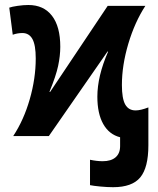

<svg xmlns="http://www.w3.org/2000/svg" viewBox="-20 -552 640 779"><path d="M416.5 -343.3 178.2 0H33.7Q76.7 -65.4 100.8 -149.7Q125 -233.9 125 -314.9Q125 -369.1 111.6 -393.6Q98.1 -418 70.8 -418Q51.3 -418 31.7 -411.1L17.6 -521Q28.3 -524.9 51.8 -528.3Q75.2 -531.7 95.2 -531.7Q157.2 -531.7 190.9 -488Q224.6 -444.3 224.6 -362.3Q224.6 -325.7 215.8 -284.4Q207 -243.2 180.7 -179.7L183.1 -178.7L417 -528.3H569.8Q526.9 -462.4 500.7 -374.8Q474.6 -287.1 474.6 -207Q474.6 -152.3 488 -128.2Q501.5 -104 530.3 -104Q550.3 -104 582 -116.2V37.6Q582 127.9 549.1 167.7Q516.1 207.5 439 207.5Q415.5 207.5 387.2 204.8Q358.9 202.1 345.2 199.2V96.2Q373.5 102.1 396.5 102.1Q430.7 102.1 449 86.2Q467.3 70.3 467.3 41V4.9Q422.9 -6.3 398.9 -48.8Q375 -91.3 375 -159.7Q375 -242.7 418.5 -342.3Z"/></svg>

Font: Liberation Mono
Style: Bold
Weight: 700
Monospace: yes
Designer: Steve Matteson
Foundry: Ascender Corporation
Version: Version 2.1.5